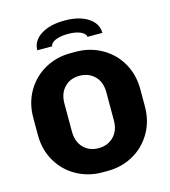

<svg xmlns="http://www.w3.org/2000/svg" viewBox="-128 -986 969 1097"><g transform="rotate(-15 356.5 -437.0)"><path d="M40 -292V-393Q40 -481 80.5 -550Q121 -619 189.5 -657Q258 -695 340 -695H373Q454 -695 523 -657Q592 -619 632.5 -550Q673 -481 673 -393V-292Q673 -204 632.5 -135Q592 -66 523.5 -28Q455 10 373 10H340Q259 10 190 -28Q121 -66 80.5 -135Q40 -204 40 -292ZM481 -260V-427Q481 -487 446 -522Q411 -557 356 -557Q302 -557 267.5 -521.5Q233 -486 233 -427V-260Q233 -200 267.5 -164.5Q302 -129 356 -129Q411 -129 446 -164.5Q481 -200 481 -260ZM547 -760H459Q457 -780 428.5 -792.5Q400 -805 355 -805Q310 -805 281 -792.5Q252 -780 250 -760H162Q162 -815 215 -849.5Q268 -884 356 -884Q443 -884 495 -849.5Q547 -815 547 -760Z"/></g></svg>

Font: Chivo ExtraBold
Style: Regular
Weight: 800
Designer: Hector Gatti
Foundry: Omnibus-Type
Version: Version 1.007